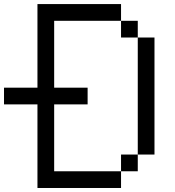

<svg xmlns="http://www.w3.org/2000/svg" viewBox="-20 -937 873 957"><path d="M666.7 -166.7V-83.3H583.3V-166.7ZM0 -416.7V-500H166.7V-916.7H583.3V-833.3H250V-500H416.7V-416.7H250V-83.3H583.3V0H166.7V-416.7ZM666.7 -833.3V-750H583.3V-833.3ZM666.7 -750H750V-166.7H666.7Z"/></svg>

Font: Galmuri11 Regular
Style: Regular
Weight: 400
Designer: Minseo Lee (Quiple)
Version: Version 2.356;hotconv 1.1.0;makeotfexe 2.6.0 DEVELOPMENT